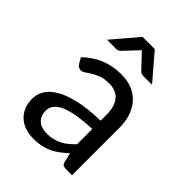

<svg xmlns="http://www.w3.org/2000/svg" viewBox="-200 -773 878 878"><g transform="rotate(45 239.5 -333.5)"><path d="M379.4 0Q366.7 0 359.9 -3.9Q353 -7.8 350.6 -20L339.8 -64.5Q321.3 -47.4 303.5 -33.9Q285.6 -20.5 266.1 -11.2Q246.6 -2 224.1 2.7Q201.7 7.3 174.8 7.3Q147 7.3 122.8 -0.2Q98.6 -7.8 80.3 -23.7Q62 -39.6 51.5 -63.2Q41 -86.9 41 -119.1Q41 -147.5 56.4 -173.6Q71.8 -199.7 106.4 -220.2Q141.1 -240.7 196.8 -253.7Q252.4 -266.6 333.5 -268.6V-305.2Q333.5 -360.8 309.8 -388.9Q286.1 -417 240.7 -417Q210.4 -417 189.7 -409.2Q168.9 -401.4 153.8 -392.1Q138.7 -382.8 127.7 -375Q116.7 -367.2 105.5 -367.2Q96.7 -367.2 90.3 -371.6Q84 -376 80.1 -382.8L64.5 -410.2Q104 -448.2 149.7 -467Q195.3 -485.8 251 -485.8Q291 -485.8 322.3 -472.9Q353.5 -460 374.5 -436Q395.5 -412.1 406.5 -378.9Q417.5 -345.7 417.5 -305.2V0ZM200.7 -52.7Q222.2 -52.7 240.2 -57.1Q258.3 -61.5 274.4 -69.6Q290.5 -77.6 304.9 -89.6Q319.3 -101.6 333.5 -116.2V-214.8Q276.4 -212.4 236.3 -205.3Q196.3 -198.2 171.1 -186.5Q146 -174.8 134.8 -158.9Q123.5 -143.1 123.5 -123.5Q123.5 -105 129.6 -91.6Q135.7 -78.1 146 -69.6Q156.2 -61 170.4 -56.9Q184.6 -52.7 200.7 -52.7ZM383.8 -550.8H326.2Q320.8 -550.8 315.4 -552.7Q310.1 -554.7 304.7 -560.1L247.1 -621.1Q244.6 -623 242.9 -625.5Q241.2 -627.9 238.8 -630.4Q234.9 -625 231.4 -621.6L173.3 -560.1Q164.6 -550.8 151.9 -550.8H92.3L198.2 -675.3H277.3Z"/></g></svg>

Font: Carlito
Style: Regular
Weight: 400
Designer: Lukasz Dziedzic
Foundry: tyPoland Lukasz Dziedzic
Version: Version 1.104